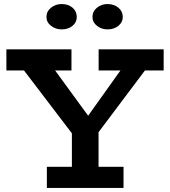

<svg xmlns="http://www.w3.org/2000/svg" viewBox="-20 -930 841 950"><path d="M365.6 -231.2 74.8 -612.7H229.9L416.1 -357.3L597.6 -611.7H719.9L434 -231.2ZM211.9 0V-104.6H591.2V0ZM335.7 -50.6V-316H467.6V-50.6ZM11.6 -581.4V-686H333.6V-581.4ZM468 -581.4V-686H789.8V-581.4ZM511.8 -784.6Q482.1 -784.6 459.8 -802.2Q437.5 -819.8 437.5 -846Q437.5 -873.8 459.8 -891.9Q482.1 -910 511.8 -910Q544 -910 565.8 -891.9Q587.5 -873.8 587.5 -846Q587.5 -819.8 565.8 -802.2Q544 -784.6 511.8 -784.6ZM285.5 -784.6Q255 -784.6 232.5 -802.2Q209.9 -819.8 209.9 -846Q209.9 -873.8 232.5 -891.9Q255 -910 285.5 -910Q317.9 -910 338.9 -891.9Q359.9 -873.8 359.9 -846Q359.9 -819.8 338.9 -802.2Q317.9 -784.6 285.5 -784.6Z"/></svg>

Font: BioRhyme ExtraBold
Style: Regular
Weight: 800
Designer: Aoife Mooney
Foundry: Aoife Mooney Type
Version: Version 1.600;gftools[0.9.33]